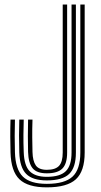

<svg xmlns="http://www.w3.org/2000/svg" viewBox="-20 -820 448 848"><path d="M186.8 7.5Q103 7.5 65.9 -28.1Q28.8 -63.8 26.5 -146.2Q25.5 -180.5 25.4 -215.1Q25.2 -249.8 26.5 -291.8H46Q43.8 -220 46 -146.8Q48.2 -72.2 80.9 -40.1Q113.5 -8 186.8 -8Q266 -8 300.4 -40Q334.8 -72 334.8 -146.2V-800H354V-146.2Q354 -63.8 315.1 -28.1Q276.2 7.5 186.8 7.5ZM186.8 -23.2Q123.8 -23.2 95.5 -52Q67.2 -80.8 65.2 -147.2Q64 -187.5 64.1 -222.1Q64.2 -256.8 65.2 -291.8H84.8Q83.8 -260.8 83.5 -225Q83.2 -189.2 84.8 -148.2Q86.8 -88 111.4 -63.5Q136 -39 186.8 -39Q245.2 -39 270.6 -63.9Q296 -88.8 296 -146.2V-800H315.2V-146.2Q315.2 -80.2 285.5 -51.8Q255.8 -23.2 186.8 -23.2ZM186.8 -54.5Q142 -54.5 123.8 -77.2Q105.5 -100 104 -148.8Q103 -185.5 103.1 -218.6Q103.2 -251.8 104 -291.8H123.5Q122 -247.5 122.4 -213Q122.8 -178.5 123.5 -148.8Q124.5 -109 138.1 -89.5Q151.8 -70 186.8 -70Q224.5 -70 240.8 -87.6Q257 -105.2 257 -146.2V-800H276.5V-146.2Q276.5 -97 255.6 -75.8Q234.8 -54.5 186.8 -54.5Z"/></svg>

Font: Big Shoulders Inline Text SemiBold
Style: Regular
Weight: 600
Designer: Patric King
Foundry: XO Type Co
Version: Version 1.000